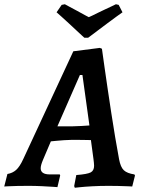

<svg xmlns="http://www.w3.org/2000/svg" viewBox="-60 -877 670 906"><path d="M502 -125Q509 -88 524.5 -73.5Q540 -59 574 -54L577 -49L564 3Q564 3 544 2Q524 1 497 0.5Q470 0 451 0Q412 0 375.5 2Q339 4 316 6.5Q293 9 293 9L290 1L300 -51Q352 -55 368 -63.5Q384 -72 384 -95Q384 -102 383 -110Q382 -118 381 -127L369 -216Q361 -216 343 -216.5Q325 -217 306.5 -217Q288 -217 278 -217Q262 -217 242.5 -215.5Q223 -214 206 -212.5Q189 -211 180 -210L143 -123Q132 -97 132 -83Q132 -54 175 -54H222L224 -49L211 6Q211 6 190 4.5Q169 3 137 1.5Q105 0 73 0Q49 0 22.5 0.5Q-4 1 -22 2Q-40 3 -40 3L-25 -56Q-1 -60 16 -75Q33 -90 50 -127L286 -635L411 -651L421 -647Q421 -647 424.5 -622Q428 -597 434 -554.5Q440 -512 448 -458Q456 -404 465 -345Q474 -286 483.5 -229.5Q493 -173 502 -125ZM211 -281H284Q301 -281 323.5 -282.5Q346 -284 362 -285L329 -523H317ZM518 -819Q509 -813 490 -799Q471 -785 448 -768Q425 -751 404 -735Q383 -719 369.5 -709Q356 -699 356 -699H338Q338 -699 327 -709Q316 -719 299 -735Q282 -751 263.5 -768Q245 -785 229.5 -799Q214 -813 207 -819L231 -854L246 -857Q251 -854 268 -845Q285 -836 304.5 -825.5Q324 -815 340 -806Q356 -797 359 -796Q362 -797 374.5 -803Q387 -809 404 -817.5Q421 -826 438.5 -834Q456 -842 469.5 -848.5Q483 -855 487 -857L500 -854Z"/></svg>

Font: Alegreya SemiBold
Style: Italic
Weight: 600
Italic angle: -7°
Designer: Juan Pablo del Peral
Foundry: Huerta Tipografica
Version: Version 2.009